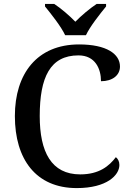

<svg xmlns="http://www.w3.org/2000/svg" viewBox="-20 -951 669 981"><path d="M313 -771H419C440 -816 491 -880 522 -918V-931H474C439 -908 395 -871 365 -840C335 -871 292 -908 257 -931H210V-918C241 -880 292 -816 313 -771ZM372 10C526 10 590 -56 590 -108C590 -127 582 -140 572 -148C538 -103 487 -60 390 -60C242 -60 183 -175 183 -358C183 -556 236 -668 381 -668C467 -668 496 -599 496 -536C554 -536 593 -566 593 -611C593 -675 525 -724 384 -724C169 -724 56 -574 56 -358C56 -137 164 10 372 10Z"/></svg>

Font: Noto Serif Yezidi Medium
Style: Regular
Weight: 500
Designer: Dalton Maag Ltd
Foundry: Dalton Maag Ltd
Version: Version 1.001